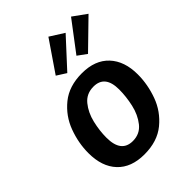

<svg xmlns="http://www.w3.org/2000/svg" viewBox="-237 -928 1055 1055"><g transform="rotate(-45 290.5 -400.5)"><path d="M39 -208Q39 -286 67.5 -363Q96 -440 160 -492Q224 -544 324 -544Q426 -544 481.5 -484.5Q537 -425 537 -322Q537 -244 509 -167Q481 -90 417 -37.5Q353 15 252 15Q150 15 94.5 -44Q39 -103 39 -208ZM406 -336Q406 -447 317 -447Q262 -447 229 -406.5Q196 -366 182.5 -309Q169 -252 169 -198Q169 -82 259 -82Q314 -82 347 -123.5Q380 -165 393 -223Q406 -281 406 -336ZM418 -764 268 -601 213 -636 336 -816ZM581 -749 423 -595 371 -633 502 -806Z"/></g></svg>

Font: FiraGO Medium
Style: Italic
Weight: 500
Italic angle: -8°
Designer: bBox Type GmbH
Foundry: bBox Type GmbH
Version: Version 1.001